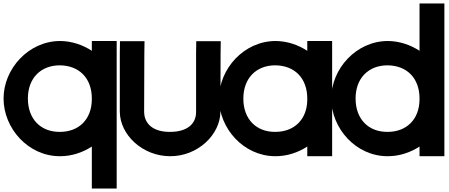

<svg xmlns="http://www.w3.org/2000/svg" viewBox="-32 -849 2584 1105"><path d="M-11.5 -282C-11.5 -453 132 -612 312.5 -613C378.7 -613 442.3 -591.8 496.5 -556.7V-613H639.5V-543V-285.6V-282V166V236H496.5V166V-5.5C442.5 29.4 379 50.4 312.5 50C129.7 50 -11.5 -111 -11.5 -282ZM128.5 -282C128.5 -163 203.2 -89 312.5 -90C421.2 -90 495.4 -160.8 496.5 -276.6V-282C496.5 -400 422.9 -472 312.5 -473C203.3 -473 128.5 -400 128.5 -282Z M657.5 -543 658.5 -612H799.8L798.7 -542L797.5 -207C797.5 -134 852.7 -89 947 -90C1042.5 -90 1097.5 -134 1096.5 -206V-207V-543L1097.5 -612H1238.5L1237.5 -542L1236.5 -207C1236.5 -74 1105.5 51 947 50C789.5 50 658.5 -72 657.5 -206V-207Z M1228.5 -281C1228.5 -453 1372 -612 1552.5 -613C1618.7 -613 1682.3 -591.8 1736.5 -556.6V-613H1879.5V-543V-284.6V-281V-20V50H1736.5V-5.5C1682.5 29.4 1619 50.4 1552.5 50C1369.7 50 1228.5 -111 1228.5 -281ZM1368.5 -281C1368.5 -163 1443.2 -89 1552.5 -90C1661.2 -90 1735.4 -160.8 1736.5 -275.7V-281C1736.5 -400 1662.9 -472 1552.5 -473C1443.3 -473 1368.5 -400 1368.5 -281Z M1874.5 -282C1874.5 -453 2018 -612 2198.5 -613C2264.7 -613 2328.3 -591.8 2382.5 -556.7V-759V-829H2525.5V-759V-285.6V-282V-20V50H2382.5V-5.5C2328.5 29.4 2265 50.4 2198.5 50C2015.7 50 1874.5 -111 1874.5 -282ZM2014.5 -282C2014.5 -163 2089.2 -89 2198.5 -90C2307.2 -90 2381.4 -160.8 2382.5 -276.6V-282C2382.5 -400 2308.9 -472 2198.5 -473C2089.3 -473 2014.5 -400 2014.5 -282Z"/></svg>

Font: Nordica Plus
Style: NordicaClassicRgExt
Weight: 500
Version: Version 1.01